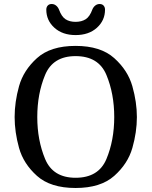

<svg xmlns="http://www.w3.org/2000/svg" viewBox="-20 -938 756 958"><path d="M357 0Q232 0 164.5 -60.5Q97 -121 75 -200Q53 -279 53 -354Q53 -429 75 -508Q97 -587 164.5 -648Q232 -709 357 -709Q482 -709 550 -648Q618 -587 640.5 -507.5Q663 -428 663 -354Q663 -279 640.5 -200Q618 -121 550 -60.5Q482 0 357 0ZM357 -658Q244 -658 205 -564Q166 -470 166 -354Q166 -239 205 -145Q244 -51 357 -51Q472 -51 511 -144.5Q550 -238 550 -354Q550 -470 511 -564Q472 -658 357 -658ZM357 -763Q292 -763 251.5 -799.5Q211 -836 211 -890Q211 -902 218 -910Q225 -918 238 -918Q250 -918 259.5 -910.5Q269 -903 274 -891Q287 -855 307 -842Q327 -829 357 -829Q387 -829 407.5 -842Q428 -855 441 -891Q446 -903 455.5 -910.5Q465 -918 477 -918Q490 -918 497 -910Q504 -902 504 -890Q504 -836 463.5 -799.5Q423 -763 357 -763Z"/></svg>

Font: Marmelad for Arash.Academy
Style: Regular
Weight: 400
Designer: Manvel Shmavonyan
Foundry: Cyreal
Version: Version 1.110;Glyphs 3.2 (3202)